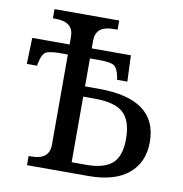

<svg xmlns="http://www.w3.org/2000/svg" viewBox="-80 -790 826 865"><g transform="rotate(10 333.0 -357.0)"><path d="M295.9 -522.9V-395H358.9Q627 -395 627 -198.2Q627 -105.5 564 -52.7Q501 0 380.9 0H100.1V-42H112.8Q194.8 -42 194.8 -109.9V-522.9H159.2Q115.7 -522.9 96.7 -514.4Q77.6 -505.9 68.8 -460L66.9 -449.2H20L23.9 -568.8H194.8V-604Q194.8 -671.9 112.8 -671.9H100.1V-713.9H396V-671.9H377.9Q295.9 -671.9 295.9 -605V-568.8H475.1L480 -449.2H433.1L431.2 -460Q423.8 -499.5 407.7 -511.2Q391.6 -522.9 340.8 -522.9ZM295.9 -47.9H363.8Q443.4 -47.9 481.2 -81.1Q519 -114.3 519 -192.9Q519 -276.9 479.7 -312.5Q440.4 -348.1 349.1 -348.1H295.9Z"/></g></svg>

Font: Droid-TTFautohint Serif
Style: Regular
Weight: 400
Foundry: Ascender Corporation
Version: Version 1.00; ttfautohint (v1.00rc1.4-1a1c-dirty) -l 8 -r 50